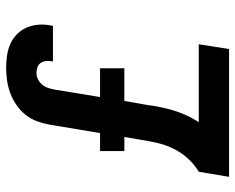

<svg xmlns="http://www.w3.org/2000/svg" viewBox="-92 -692 783 640"><g transform="rotate(-90 300.0 -371.5)"><path d="M31 0 48 -101Q73 -116 92.5 -137.5Q112 -159 124.5 -184.5Q137 -210 143.5 -237Q150 -264 154 -291L164 -349H117V-430H177L205 -598Q209 -620 216.5 -640.5Q224 -661 238 -678.5Q252 -696 271 -709Q290 -722 310.5 -729.5Q331 -737 352.5 -740Q374 -743 395 -743Q415 -743 435.5 -740Q456 -737 474 -729Q492 -721 506 -707.5Q520 -694 528 -676Q536 -658 538 -637.5Q540 -617 536 -597Q536 -594 535.5 -592Q535 -590 534 -587H416Q416 -588 416 -589Q416 -590 416 -590Q418 -600 417 -610Q416 -620 411 -627.5Q406 -635 397 -638.5Q388 -642 378 -642Q367 -642 356.5 -637Q346 -632 338.5 -623Q331 -614 327.5 -603.5Q324 -593 322 -582L297 -430H393V-349H284L271 -275Q268 -252 263.5 -229.5Q259 -207 252.5 -185.5Q246 -164 236 -142Q226 -120 213 -101H473L457 0Z"/></g></svg>

Font: Iosevka Curly Slab ExObl
Style: Bold
Weight: 700
Width: 7
Italic angle: -9°
Monospace: yes
Designer: Belleve Invis
Foundry: Belleve Invis
Version: Version 11.0.0; ttfautohint (v1.8.3)